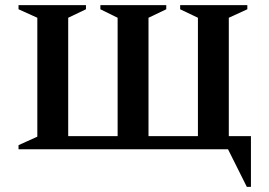

<svg xmlns="http://www.w3.org/2000/svg" viewBox="-20 -580 1044 746"><path d="M314 -560V-544L245 -511V-51H437V-511L370 -544V-560H626V-544L557 -511V-51H749V-511L680 -544V-560H941V-544L869 -511V-51H955V146H939L866 0H52V-16L125 -49V-511L52 -544V-560Z"/></svg>

Font: Spectral SC SemiBold
Style: Regular
Weight: 600
Designer: Jean-Baptiste Levee
Foundry: Production Type
Version: Version 2.001